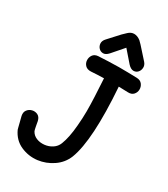

<svg xmlns="http://www.w3.org/2000/svg" viewBox="-224 -1032 988 1132"><g transform="rotate(30 270.0 -466.0)"><path d="M222 -2Q277 -9 324 -41Q371 -73 392 -125Q446 -265 421 -617L484 -615Q509 -614 522 -628.5Q535 -643 535.5 -662.5Q536 -682 524 -698Q512 -714 488 -715Q424 -717 370 -717H364Q292 -716 226 -712Q202 -710 191 -694Q180 -678 181 -658.5Q182 -639 195.5 -625Q209 -611 234 -612Q276 -615 321 -616Q325 -548 327.5 -496Q330 -444 330 -397Q330 -350 325 -295Q318 -212 298 -161Q288 -135 264.5 -119.5Q241 -104 212 -101Q183 -98 158.5 -108Q134 -118 122 -141Q119 -149 115.5 -167.5Q112 -186 109 -203Q103 -228 85.5 -236.5Q68 -245 49 -240.5Q30 -236 18 -220.5Q6 -205 11 -181Q11 -181 14 -169Q17 -157 21 -141.5Q25 -126 28 -113.5Q31 -101 32 -99Q58 -42 111 -18.5Q164 5 222 -2ZM278 -761 345 -838Q397 -778 412 -761Q431 -741 448.5 -741Q466 -741 477.5 -753.5Q489 -766 490 -784.5Q491 -803 477 -819Q451 -847 425 -877Q408 -897 389 -915Q367 -932 345 -932Q324 -932 306 -915Q296 -906 281 -891L215 -819Q199 -802 200 -784Q201 -766 213 -753.5Q225 -741 242.5 -741Q260 -741 278 -761Z"/></g></svg>

Font: Balsamiq Sans
Style: Regular
Weight: 400
Designer: Michael Angeles
Foundry: Balsamiq SRL
Version: Version 1.020; ttfautohint (v1.8.4.7-5d5b);gftools[0.9.26]